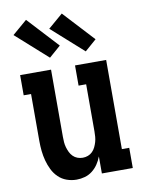

<svg xmlns="http://www.w3.org/2000/svg" viewBox="-87 -831 674 899"><g transform="rotate(-10 250.0 -381.0)"><path d="M204 8Q180 8 157.5 0Q135 -8 118 -24.5Q101 -41 90.5 -62.5Q80 -84 74 -106.5Q68 -129 65.5 -152.5Q63 -176 63 -200V-424H28V-520H175V-200Q175 -187 176 -174.5Q177 -162 180.5 -150Q184 -138 189.5 -126.5Q195 -115 204 -106Q213 -97 225 -92.5Q237 -88 250 -88Q263 -88 275 -92.5Q287 -97 296 -106Q305 -115 310.5 -126.5Q316 -138 319.5 -150Q323 -162 324 -174.5Q325 -187 325 -200V-424H289V-520H437V-96H472V0H325V-81Q318 -62 306.5 -45Q295 -28 279 -15.5Q263 -3 243.5 2.5Q224 8 204 8ZM350 -576 200 -710 270 -770 405 -624ZM180 -576 30 -710 100 -770 235 -624Z"/></g></svg>

Font: Iosevka Gothic
Style: Bold
Weight: 700
Monospace: yes
Designer: Belleve Invis
Foundry: Belleve Invis
Version: Version 15.5.1; ttfautohint (v1.8.4)